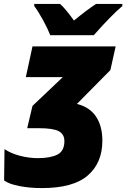

<svg xmlns="http://www.w3.org/2000/svg" viewBox="-20 -951 645 981"><path d="M1 -29 3 -189Q36 -167 82 -155Q128 -143 174 -143Q237 -143 273 -161Q309 -179 309 -230Q309 -265 280.5 -280.5Q252 -296 178 -296H119L146 -410L301 -557H112L146 -714H571L544 -593L373 -420Q438 -404 470.5 -355.5Q503 -307 503 -232Q503 -119 428.5 -54.5Q354 10 194 10Q131 10 78 -0.5Q25 -11 1 -29ZM155 -920V-931H287Q314 -907 358 -846Q423 -900 471 -931H605V-920Q549 -873 459 -771H237Q223 -806 199.5 -849Q176 -892 155 -920Z"/></svg>

Font: Noto Sans Display Black
Style: Italic
Weight: 900
Italic angle: -12°
Designer: Monotype Design team
Foundry: Monotype Imaging Inc.
Version: Version 1.000